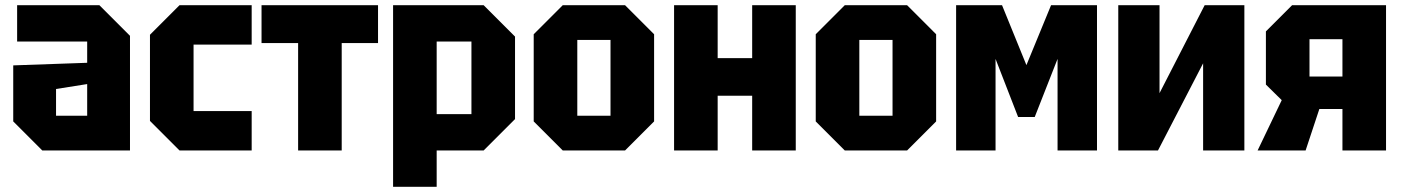

<svg xmlns="http://www.w3.org/2000/svg" viewBox="-20 -580 5403 740"><path d="M31 -112V-328L316 -338V-420H46V-560H363L481 -442V0H143ZM196 -237V-134H316V-256Z M558 -114V-446L672 -560H950V-408H726V-152H950V0H672Z M1297 0V-414H1437V-560H988V-414H1129V0Z M1495 140V-560H1844L1965 -439V-121L1844 0H1663V140ZM1797 -420H1663V-140H1797Z M2037 -112V-448L2149 -560H2389L2501 -448V-112L2389 0H2149ZM2205 -134H2333V-426H2205Z M2578 0V-560H2746V-356H2879V-560H3047V0H2879V-211H2746V0Z M3124 -112V-448L3236 -560H3476L3588 -448V-112L3476 0H3236ZM3292 -134H3420V-426H3292Z M3665 0V-560H3842L3936 -329L4031 -560H4208V0H4056V-353L3968 -129H3904L3817 -353V0Z M4776 0H4617V-336L4443 0H4290V-560H4449V-221L4623 -560H4776Z M5027 -285H5154V-429H5027ZM4859 -254V-459L4960 -560H5322V0H5154V-160H5065L5012 0H4827L4920 -194Z"/></svg>

Font: Tektur SemiCondensed
Style: Bold
Weight: 700
Width: 4
Designer: Adam Jagosz
Foundry: Adam Jagosz
Version: Version 1.005;gftools[0.9.30]